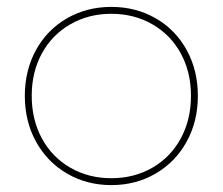

<svg xmlns="http://www.w3.org/2000/svg" viewBox="-20 -537 646 557"><path d="M554 -259Q554 -185 521.5 -126Q489 -67 431.5 -33.5Q374 0 303 0Q232 0 174.5 -33.5Q117 -67 84.5 -126Q52 -185 52 -259Q52 -333 84.5 -392Q117 -451 174.5 -484Q232 -517 303 -517Q374 -517 431.5 -484Q489 -451 521.5 -392Q554 -333 554 -259ZM72 -259Q72 -190 101.5 -135.5Q131 -81 184 -50.5Q237 -20 303 -20Q369 -20 422 -50.5Q475 -81 504.5 -135.5Q534 -190 534 -259Q534 -328 504.5 -382Q475 -436 422 -466.5Q369 -497 303 -497Q237 -497 184 -466.5Q131 -436 101.5 -382Q72 -328 72 -259Z"/></svg>

Font: Montserrat-Arabic Thin
Style: Regular
Weight: 250
Designer: Mohamed Gaber
Foundry: Kief Type Foundry
Version: Version 5.008